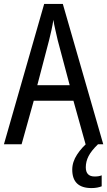

<svg xmlns="http://www.w3.org/2000/svg" viewBox="-20 -735 547 978"><path d="M416 0 354 -222H152L90 0H0L205 -715H300L506 0ZM274 -530Q269 -553 262 -582.5Q255 -612 252 -634Q248 -608 242 -581Q236 -554 230 -530L170 -301H335ZM417 117Q417 164 462 164Q474 164 482.5 162.5Q491 161 498 158V214Q488 218 475 220.5Q462 223 446 223Q348 223 348 129Q348 90 372.5 52.5Q397 15 432 -13L479 0Q445 33 431 60.5Q417 88 417 117Z"/></svg>

Font: Noto Sans Thai Looped Condensed
Style: Regular
Weight: 400
Width: 3
Designer: Sasikarn Vongin, Ben Mitchell
Foundry: The Fontpad Ltd
Version: Version 1.001; ttfautohint (v1.8.4.7-5d5b)